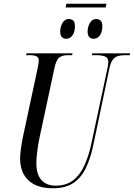

<svg xmlns="http://www.w3.org/2000/svg" viewBox="-20 -1000 718 1030"><path d="M551 -980 547 -960H332L336 -980ZM483 -792Q468 -792 459 -801Q450 -810 450 -832Q450 -855 462 -876.5Q474 -898 496 -898Q511 -898 520 -889.5Q529 -881 529 -859Q529 -829 516 -810.5Q503 -792 483 -792ZM336 -792Q321 -792 312 -801Q303 -810 303 -832Q303 -855 315 -876.5Q327 -898 349 -898Q364 -898 373 -889.5Q382 -881 382 -860Q382 -829 369 -810.5Q356 -792 336 -792ZM264 10Q178 10 133 -32Q88 -74 88 -150Q88 -171 92 -201Q96 -231 102 -261L180 -625Q184 -644 186 -656Q188 -668 188 -675Q188 -692 175.5 -698Q163 -704 140 -704H120L122 -714H369L367 -704H343Q315 -704 298 -691.5Q281 -679 271 -630L192 -261Q185 -230 180 -190Q175 -150 175 -126Q175 -64 202.5 -34Q230 -4 278 -4Q335 -4 372.5 -33Q410 -62 433 -113Q456 -164 470 -229L555 -627Q561 -654 561 -667Q561 -691 542.5 -697.5Q524 -704 495 -704H473L475 -714H678L676 -704H650Q630 -704 613.5 -699.5Q597 -695 585 -679.5Q573 -664 566 -629L480 -219Q465 -149 440 -97.5Q415 -46 373 -18Q331 10 264 10Z"/></svg>

Font: Noto Serif Display ExtraCondensed
Style: Italic
Weight: 400
Width: 2
Italic angle: -12°
Designer: Monotype Design Team
Foundry: Monotype Imaging Inc.
Version: Version 2.009